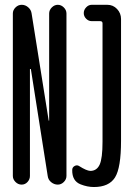

<svg xmlns="http://www.w3.org/2000/svg" viewBox="-20 -750 540 780"><path d="M307.6 -1Q272.5 -14.6 273.4 -59.6Q273.4 -70.3 283.2 -75.7Q293 -81.1 301.8 -75.2Q331.1 -56.6 346.7 -55.7Q373 -55.7 384.8 -81.1Q396.5 -106.4 396.5 -173.8V-655.3Q396.5 -664.1 386.7 -664.1H352.5Q339.8 -664.1 330.1 -673.8Q320.3 -683.6 320.3 -696.8Q320.3 -710 330.1 -720.2Q339.8 -730.5 352.5 -730.5H416Q439.5 -730.5 455.6 -713.4Q471.7 -696.3 471.7 -672.9V-177.7Q471.7 -68.4 447.3 -29.3Q422.9 9.8 361.3 9.8Q335 9.8 307.6 -1ZM32.2 -35.2V-695.3Q32.2 -709 43 -719.7Q53.7 -730.5 68.4 -730.5Q83 -730.5 94.7 -720.2Q106.4 -710 108.4 -695.3L177.7 -260.7Q177.7 -259.8 178.7 -259.8Q179.7 -259.8 179.7 -260.7V-695.3Q179.7 -709 190.4 -719.7Q201.2 -730.5 214.8 -730.5Q228.5 -730.5 239.3 -719.7Q250 -709 250 -695.3V-35.2Q250 -21.5 239.3 -10.7Q228.5 0 214.8 0Q200.2 0 188 -9.8Q175.8 -19.5 173.8 -35.2L105.5 -468.8Q105.5 -469.7 103.5 -469.7Q101.6 -469.7 101.6 -468.8V-35.2Q101.6 -21.5 91.8 -10.7Q82 0 67.9 0Q53.7 0 43 -10.7Q32.2 -21.5 32.2 -35.2Z"/></svg>

Font: Rounded Mgen+ 1mn regular
Style: Regular
Weight: 400
Designer: [Source Han Sans]
Ryoko NISHIZUKA  (kana & ideographs); Paul D. Hunt (Latin, Greek & Cyrillic); Wenlong ZHANG  (bopomofo
Version: Version 1.059.20150602